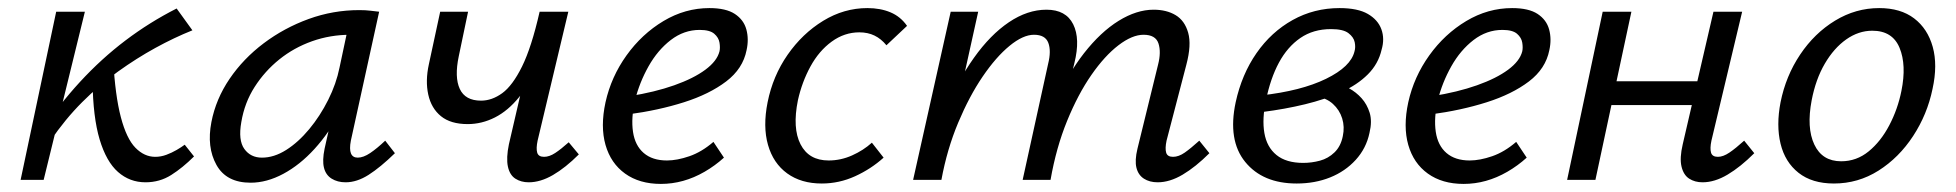

<svg xmlns="http://www.w3.org/2000/svg" viewBox="-20 -445 4840 475"><path d="M105 -97 78 -114Q125 -185 178 -242.5Q231 -300 290.5 -345Q350 -390 417 -424L456 -370Q411 -352 364.5 -326.5Q318 -301 272 -268Q226 -235 183.5 -192.5Q141 -150 105 -97ZM31 0 119 -416H190L88 0ZM340 6Q301 6 272 -19.5Q243 -45 226.5 -100Q210 -155 209 -244L260 -297Q265 -208 279 -155Q293 -102 315 -79.5Q337 -57 364 -57Q378 -57 391.5 -62Q405 -67 417 -74Q429 -81 437 -87L460 -58Q432 -30 403.5 -12Q375 6 340 6Z M600 7Q540 7 515.5 -37Q491 -81 503 -143Q514 -200 548 -250Q582 -300 632.5 -338Q683 -376 743.5 -398Q804 -420 869 -420Q885 -420 896.5 -418.5Q908 -417 918 -416L848 -97Q840 -55 865 -55Q879 -55 896 -66.5Q913 -78 933 -97L957 -66Q921 -31 892 -12.5Q863 6 835 6Q815 6 800.5 -3Q786 -12 781.5 -30Q777 -48 783 -77L820 -243L861 -277Q848 -218 821 -167Q794 -116 758 -76.5Q722 -37 681 -15Q640 7 600 7ZM628 -55Q658 -55 688 -74Q718 -93 745 -125.5Q772 -158 792 -198Q812 -238 820 -278L843 -386L881 -356Q873 -358 864 -358.5Q855 -359 847 -359Q797 -359 752 -343Q707 -327 671 -298Q635 -269 610 -230Q585 -191 577 -143Q569 -98 584.5 -76.5Q600 -55 628 -55Z M1137 -138Q1095 -138 1071 -157.5Q1047 -177 1039.5 -211Q1032 -245 1041 -286L1069 -416H1138L1115 -306Q1104 -254 1117.5 -225Q1131 -196 1170 -196Q1197 -196 1222.5 -214.5Q1248 -233 1271.5 -280.5Q1295 -328 1315 -416H1350Q1335 -344 1313.5 -291.5Q1292 -239 1264.5 -205Q1237 -171 1204.5 -154.5Q1172 -138 1137 -138ZM1288 6Q1269 6 1255 -3Q1241 -12 1236.5 -33Q1232 -54 1239 -88L1315 -416H1386L1310 -97Q1306 -78 1309 -67.5Q1312 -57 1326 -57Q1339 -57 1353.5 -66.5Q1368 -76 1387 -93L1412 -63Q1379 -30 1348 -12Q1317 6 1288 6Z M1615 10Q1562 10 1526.5 -15.5Q1491 -41 1478 -86.5Q1465 -132 1478 -192Q1492 -255 1530 -308Q1568 -361 1621.5 -393Q1675 -425 1735 -425Q1776 -425 1798 -410.5Q1820 -396 1826.5 -372Q1833 -348 1827 -321Q1818 -275 1776.5 -243.5Q1735 -212 1672 -192Q1609 -172 1534 -162L1537 -207Q1600 -217 1648 -234Q1696 -251 1725 -272.5Q1754 -294 1760 -318Q1762 -327 1760 -339.5Q1758 -352 1747 -361.5Q1736 -371 1711 -371Q1672 -371 1639.5 -346Q1607 -321 1584.5 -281Q1562 -241 1551 -197Q1541 -153 1546 -119Q1551 -85 1572.5 -66.5Q1594 -48 1630 -48Q1655 -48 1685.5 -58.5Q1716 -69 1745 -94L1771 -55Q1749 -35 1723 -20Q1697 -5 1670 2.5Q1643 10 1615 10Z M2013 9Q1962 9 1927.5 -16Q1893 -41 1880 -86.5Q1867 -132 1879 -192Q1892 -257 1928.5 -309.5Q1965 -362 2016.5 -393.5Q2068 -425 2126 -425Q2158 -425 2183 -414.5Q2208 -404 2224 -381L2173 -333Q2160 -349 2143.5 -357Q2127 -365 2106 -365Q2069 -365 2037.5 -342Q2006 -319 1985 -280.5Q1964 -242 1954 -197Q1940 -128 1960.5 -88Q1981 -48 2030 -48Q2060 -48 2088 -60.5Q2116 -73 2137 -92L2166 -55Q2135 -27 2095.5 -9Q2056 9 2013 9Z M2844 6Q2824 6 2810 -3Q2796 -12 2791.5 -30Q2787 -48 2794 -77L2845 -285Q2853 -316 2846 -337.5Q2839 -359 2809 -359Q2781 -359 2747 -333Q2713 -307 2680 -259.5Q2647 -212 2620 -146Q2593 -80 2579 0H2529Q2552 -102 2586 -181Q2620 -260 2661.5 -313Q2703 -366 2747.5 -393.5Q2792 -421 2834 -421Q2866 -421 2888.5 -407.5Q2911 -394 2919.5 -364Q2928 -334 2915 -285L2866 -97Q2862 -78 2865 -67.5Q2868 -57 2882 -57Q2896 -57 2911 -67.5Q2926 -78 2947 -97L2972 -66Q2938 -32 2906 -13Q2874 6 2844 6ZM2239 0 2332 -416H2400L2308 0ZM2264 0Q2284 -92 2316.5 -168.5Q2349 -245 2389.5 -302Q2430 -359 2476 -390Q2522 -421 2569 -421Q2617 -421 2635 -385Q2653 -349 2638 -289L2568 0H2510L2573 -287Q2581 -319 2573.5 -339Q2566 -359 2538 -359Q2511 -359 2477.5 -331.5Q2444 -304 2411 -255.5Q2378 -207 2350.5 -141.5Q2323 -76 2309 0Z M3188 9Q3104 9 3060.5 -44.5Q3017 -98 3037 -192Q3052 -261 3088.5 -313.5Q3125 -366 3178 -395.5Q3231 -425 3294 -425Q3339 -425 3364 -410.5Q3389 -396 3397.5 -372.5Q3406 -349 3398 -322Q3390 -287 3364 -261Q3338 -235 3298 -217Q3258 -199 3208.5 -187Q3159 -175 3104 -168L3100 -209Q3199 -220 3260.5 -250Q3322 -280 3331 -318Q3334 -328 3331.5 -340.5Q3329 -353 3316 -363Q3303 -373 3273 -373Q3229 -373 3197 -351Q3165 -329 3144 -290Q3123 -251 3112 -197Q3102 -151 3108 -116Q3114 -81 3138 -61.5Q3162 -42 3204 -42Q3225 -42 3245.5 -47.5Q3266 -53 3281.5 -68Q3297 -83 3302 -108Q3307 -131 3300.5 -152Q3294 -173 3277.5 -188Q3261 -203 3234 -207L3285 -240Q3300 -236 3317.5 -226.5Q3335 -217 3348.5 -202Q3362 -187 3368.5 -166Q3375 -145 3368 -116Q3360 -78 3334 -49.5Q3308 -21 3270.5 -6Q3233 9 3188 9Z M3601 10Q3548 10 3512.5 -15.5Q3477 -41 3464 -86.5Q3451 -132 3464 -192Q3478 -255 3516 -308Q3554 -361 3607.5 -393Q3661 -425 3721 -425Q3762 -425 3784 -410.5Q3806 -396 3812.5 -372Q3819 -348 3813 -321Q3804 -275 3762.5 -243.5Q3721 -212 3658 -192Q3595 -172 3520 -162L3523 -207Q3586 -217 3634 -234Q3682 -251 3711 -272.5Q3740 -294 3746 -318Q3748 -327 3746 -339.5Q3744 -352 3733 -361.5Q3722 -371 3697 -371Q3658 -371 3625.5 -346Q3593 -321 3570.5 -281Q3548 -241 3537 -197Q3527 -153 3532 -119Q3537 -85 3558.5 -66.5Q3580 -48 3616 -48Q3641 -48 3671.5 -58.5Q3702 -69 3731 -94L3757 -55Q3735 -35 3709 -20Q3683 -5 3656 2.5Q3629 10 3601 10Z M4192 6Q4173 6 4159 -3Q4145 -12 4140 -33Q4135 -54 4143 -88L4219 -416H4290L4214 -97Q4210 -78 4213 -67.5Q4216 -57 4230 -57Q4243 -57 4258.5 -67.5Q4274 -78 4295 -97L4320 -66Q4286 -32 4254 -13Q4222 6 4192 6ZM3857 0 3945 -416H4016L3927 0ZM3928 -185 3941 -244H4218L4205 -185Z M4517 9Q4463 9 4429.5 -17.5Q4396 -44 4385 -89.5Q4374 -135 4385 -192Q4398 -257 4433.5 -310Q4469 -363 4520 -394Q4571 -425 4629 -425Q4682 -425 4715.5 -399.5Q4749 -374 4761.5 -329Q4774 -284 4761 -225Q4748 -162 4713 -108.5Q4678 -55 4627.5 -23Q4577 9 4517 9ZM4535 -46Q4573 -46 4603 -70.5Q4633 -95 4654 -135Q4675 -175 4684 -220Q4697 -284 4679.5 -326.5Q4662 -369 4612 -369Q4578 -369 4547.5 -347.5Q4517 -326 4494.5 -287.5Q4472 -249 4462 -197Q4449 -129 4468.5 -87.5Q4488 -46 4535 -46Z"/></svg>

Font: Ysabeau Infant Medium
Style: Italic
Weight: 500
Italic angle: -12°
Designer: Christian Thalmann (Catharsis Fonts)
Version: Version 2.001;gftools[0.9.30]; featfreeze: ss01,ss02,lnum